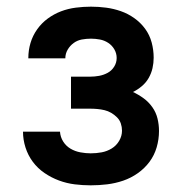

<svg xmlns="http://www.w3.org/2000/svg" viewBox="-20 -548 540 576"><path d="M252 8Q228 8 204 5Q180 2 157 -6.5Q134 -15 113.5 -29Q93 -43 78.5 -62.5Q64 -82 56.5 -105.5Q49 -129 49 -153H160Q161 -137 169.5 -123.5Q178 -110 191.5 -102Q205 -94 221 -91Q237 -88 252 -88Q269 -88 285 -91Q301 -94 315 -102.5Q329 -111 337.5 -125.5Q346 -140 346 -156Q346 -167 342.5 -177.5Q339 -188 331 -196Q323 -204 313.5 -209.5Q304 -215 293.5 -217.5Q283 -220 272 -221Q261 -222 250 -222H193V-318H250Q264 -318 277.5 -320.5Q291 -323 303 -329.5Q315 -336 322.5 -348Q330 -360 330 -374Q330 -388 323 -400Q316 -412 304.5 -419.5Q293 -427 279.5 -429.5Q266 -432 253 -432Q239 -432 225.5 -429.5Q212 -427 201 -419Q190 -411 183 -399Q176 -387 176 -373H65V-374Q65 -397 71.5 -419Q78 -441 91.5 -460Q105 -479 123.5 -492.5Q142 -506 163 -514Q184 -522 207 -525Q230 -528 253 -528Q276 -528 298.5 -525Q321 -522 342.5 -514.5Q364 -507 383 -493.5Q402 -480 415.5 -461.5Q429 -443 435 -420.5Q441 -398 441 -375Q441 -359 437.5 -343.5Q434 -328 426 -314Q418 -300 405.5 -289.5Q393 -279 379 -272Q396 -264 411 -253Q426 -242 437 -226.5Q448 -211 452.5 -192.5Q457 -174 457 -155Q457 -130 450 -106Q443 -82 428.5 -62.5Q414 -43 393.5 -28.5Q373 -14 349.5 -6Q326 2 301.5 5Q277 8 252 8Z"/></svg>

Font: Iosevka SS18
Style: Bold
Weight: 700
Monospace: yes
Designer: Belleve Invis
Foundry: Belleve Invis
Version: Version 25.1.1; ttfautohint (v1.8.4)